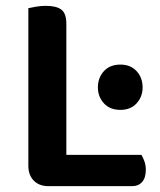

<svg xmlns="http://www.w3.org/2000/svg" viewBox="-20 -635 547 657"><path d="M146 2Q114 2 95.5 -17Q77 -36 77 -68V-607Q85 -609 102.5 -612Q120 -615 137 -615Q173 -615 190 -602Q207 -589 207 -554V-105H464Q469 -97 474 -83.5Q479 -70 479 -54Q479 -27 466.5 -12.5Q454 2 432 2ZM315 -336Q315 -369 335.5 -391.5Q356 -414 392 -414Q427 -414 447.5 -391.5Q468 -369 468 -336Q468 -304 447.5 -281.5Q427 -259 392 -259Q356 -259 335.5 -281.5Q315 -304 315 -336Z"/></svg>

Font: Baloo Bhaina 2 SemiBold
Style: Regular
Weight: 600
Designer: Yesha Goshar, Manish Minz, Shuchita Grover and Ek Type
Foundry: Ek Type
Version: Version 1.640;hotconv 1.0.111;makeotfexe 2.5.65597; ttfautoh